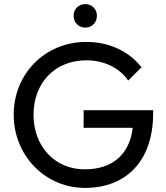

<svg xmlns="http://www.w3.org/2000/svg" viewBox="-20 -909 813 939"><path d="M397 -774C430 -774 454 -799 454 -832C454 -864 430 -889 397 -889C364 -889 340 -864 340 -832C340 -799 364 -774 397 -774ZM396 10C591 10 729 -115 729 -356V-370H389V-284H629C614 -152 527 -80 393 -81C250 -81 144 -191 144 -348C144 -504 249 -614 402 -614C487 -614 563 -579 607 -515L672 -580C610 -659 513 -704 402 -704C200 -704 47 -548 47 -348C47 -148 201 10 396 10Z"/></svg>

Font: Outfit
Style: Regular
Weight: 400
Designer: Rodrigo Fuenzalida
Foundry: fragTYPE
Version: Version 1.100;gftools[0.9.27]